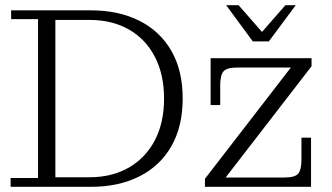

<svg xmlns="http://www.w3.org/2000/svg" viewBox="-20 -722 1284 742"><path d="M194 0V-37H326Q413 -37 478 -74.5Q543 -112 578.5 -180Q614 -248 614 -341Q614 -434 578.5 -502.5Q543 -571 478 -608Q413 -645 326 -645H194V-682H332Q438 -682 518 -642Q598 -602 642 -526Q686 -450 686 -341Q686 -233 642 -156.5Q598 -80 518 -40Q438 0 332 0ZM21 0V-34H127V-648H23V-682H194V0ZM772 -31 1104 -461 1184 -466 852 -36ZM772 0V-31L852 -36H1182V0ZM794 -316V-461H897Q857 -461 844 -446.5Q831 -432 831 -391V-316ZM1079 -36Q1120 -36 1132.5 -51Q1145 -66 1145 -107V-190H1182V-36ZM794 -461V-497H1184V-466L1104 -461ZM957 -562 854 -702H902L1007 -582H978L1083 -702H1123L1019 -562Z"/></svg>

Font: Montagu Slab 144pt Light
Style: Regular
Weight: 300
Designer: Florian Karsten
Foundry: Florian Karsten
Version: Version 1.000